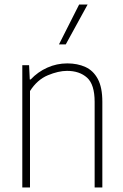

<svg xmlns="http://www.w3.org/2000/svg" viewBox="-20 -828 544 848"><path d="M78.5 0V-540H108.5L111.5 -477H115.5Q147 -510.5 188.8 -529.2Q230.5 -548 277.5 -548Q322 -548 357 -532.2Q392 -516.5 412 -479.2Q432 -442 432 -378.5V0H398V-378Q398 -455 364.5 -485Q331 -515 276 -515Q238 -515 191.2 -495.5Q144.5 -476 112.5 -426V0ZM240.5 -632 329.5 -808H367L270.5 -632Z"/></svg>

Font: Encode Sans Semi Condensed Thin
Style: Regular
Weight: 100
Width: 4
Designer: Multiple Designers
Foundry: Impallari Type
Version: Version 3.000; ttfautohint (v1.8.3) -l 8 -r 50 -G 200 -x 14 